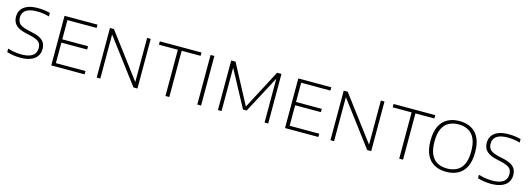

<svg xmlns="http://www.w3.org/2000/svg" viewBox="1 -1410 6133 2225"><g transform="rotate(15 3067.5 -297.5)"><path d="M215 7Q177 7 135 1Q93 -5 55 -17V-59Q83.5 -50 111.5 -44.2Q139.5 -38.5 166 -35.8Q192.5 -33 216 -33Q277.5 -33 317.2 -47.2Q357 -61.5 376 -88.8Q395 -116 395 -155.5Q395 -188.5 381.8 -211Q368.5 -233.5 336.5 -248.5Q304.5 -263.5 249.5 -275L224 -280.5Q128 -300 87.2 -338.2Q46.5 -376.5 46.5 -441.5Q46.5 -489.5 70.5 -525.5Q94.5 -561.5 144 -581.8Q193.5 -602 269 -602Q307 -602 344.5 -597.2Q382 -592.5 414.5 -583V-541Q378 -552 341.5 -557Q305 -562 268.5 -562Q208 -562 169 -548Q130 -534 111.2 -507.2Q92.5 -480.5 92.5 -443.5Q92.5 -392.5 123 -365.5Q153.5 -338.5 234.5 -321.5L259.5 -316Q327 -302.5 366.5 -281.8Q406 -261 423.5 -230.2Q441 -199.5 441 -157Q441 -106.5 415.8 -69.8Q390.5 -33 340.2 -13Q290 7 215 7Z M587.5 0V-595H983V-555.5H632.5V-39.5H987.5V0ZM615 -285.5V-325H941.5V-285.5Z M1132.5 0V-595H1180L1591 -48.5H1578V-595H1621.5V0H1573.5L1162.5 -546.5H1176V0Z M1957.5 0V-555H1730.5V-595H2230.5V-555H2003.5V0Z M2339.5 0V-595H2385V0Z M2587 0V-595H2639L2896.5 -109.5H2882L3137.5 -595H3190V0H3146.5V-556.5H3162.5L2910.5 -81.5H2866L2611 -556.5H2630.5V0Z M3392 0V-595H3787.5V-555.5H3437V-39.5H3792V0ZM3419.5 -285.5V-325H3746V-285.5Z M3937 0V-595H3984.5L4395.5 -48.5H4382.5V-595H4426V0H4378L3967 -546.5H3980.5V0Z M4762 0V-555H4535V-595H5035V-555H4808V0Z M5325.5 7Q5245.5 7 5185.5 -24.5Q5125.5 -56 5091.8 -123.2Q5058 -190.5 5058 -297Q5058 -404 5092 -471.5Q5126 -539 5186.5 -570.5Q5247 -602 5325.5 -602Q5405.5 -602 5465.8 -570.5Q5526 -539 5559.5 -471.5Q5593 -404 5593 -297Q5593 -190.5 5559.2 -123.2Q5525.5 -56 5465 -24.5Q5404.5 7 5325.5 7ZM5325.5 -33Q5391.5 -33 5441.2 -59Q5491 -85 5518.8 -142.8Q5546.5 -200.5 5546.5 -296Q5546.5 -393 5518.5 -451.2Q5490.5 -509.5 5440.8 -535.8Q5391 -562 5325.5 -562Q5260 -562 5210.5 -536Q5161 -510 5133.2 -452.2Q5105.5 -394.5 5105.5 -299Q5105.5 -202 5133.2 -143.5Q5161 -85 5210.5 -59Q5260 -33 5325.5 -33Z M5862.5 7Q5824.5 7 5782.5 1Q5740.5 -5 5702.5 -17V-59Q5731 -50 5759 -44.2Q5787 -38.5 5813.5 -35.8Q5840 -33 5863.5 -33Q5925 -33 5964.8 -47.2Q6004.5 -61.5 6023.5 -88.8Q6042.5 -116 6042.5 -155.5Q6042.5 -188.5 6029.2 -211Q6016 -233.5 5984 -248.5Q5952 -263.5 5897 -275L5871.5 -280.5Q5775.5 -300 5734.8 -338.2Q5694 -376.5 5694 -441.5Q5694 -489.5 5718 -525.5Q5742 -561.5 5791.5 -581.8Q5841 -602 5916.5 -602Q5954.5 -602 5992 -597.2Q6029.5 -592.5 6062 -583V-541Q6025.5 -552 5989 -557Q5952.5 -562 5916 -562Q5855.5 -562 5816.5 -548Q5777.5 -534 5758.8 -507.2Q5740 -480.5 5740 -443.5Q5740 -392.5 5770.5 -365.5Q5801 -338.5 5882 -321.5L5907 -316Q5974.5 -302.5 6014 -281.8Q6053.5 -261 6071 -230.2Q6088.5 -199.5 6088.5 -157Q6088.5 -106.5 6063.2 -69.8Q6038 -33 5987.8 -13Q5937.5 7 5862.5 7Z"/></g></svg>

Font: Encode Sans SC SemiExpanded ExtraLight
Style: Regular
Weight: 250
Width: 6
Designer: Multiple Designers
Foundry: Impallari Type
Version: Version 3.002